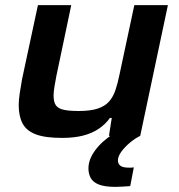

<svg xmlns="http://www.w3.org/2000/svg" viewBox="-20 -530 697 749"><path d="M222 8Q156 8 119.5 -6Q83 -20 68 -48.5Q53 -77 53 -120Q53 -140 57 -166.5Q61 -193 66 -221L128 -510H258L200 -234Q197 -220 193 -195.5Q189 -171 189 -158Q189 -131 198.5 -118.5Q208 -106 229.5 -101.5Q251 -97 287 -97Q333 -97 361.5 -106.5Q390 -116 406 -134.5Q422 -153 431 -180.5Q440 -208 447 -243L504 -510H635L527 0H405L416 -70H409Q391 -45 365 -27.5Q339 -10 304 -1Q269 8 222 8ZM430 199Q389 199 366 190Q343 181 334 164.5Q325 148 325 127Q325 92 351.5 56Q378 20 427 -11L527 0Q508 9 487.5 26Q467 43 453.5 61.5Q440 80 440 96Q440 109 449.5 116.5Q459 124 483 124Q487 124 491 124Q495 124 502 123L488 196Q474 197 458 198Q442 199 430 199Z"/></svg>

Font: Saira Expanded SemiBold
Style: Italic
Weight: 600
Width: 7
Italic angle: -12°
Designer: Hector Gatti with collaboration of the Omnibus-Type team
Foundry: Omnibus-Type
Version: Version 1.101